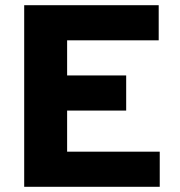

<svg xmlns="http://www.w3.org/2000/svg" viewBox="-20 -718 690 738"><path d="M73 0V-698H590V-563H238V-428H465V-293H238V-135H594V0Z"/></svg>

Font: Azeret Mono Thin
Style: Regular
Weight: 100
Designer: Martin Vácha
Foundry: Displaay
Version: Version 1.002